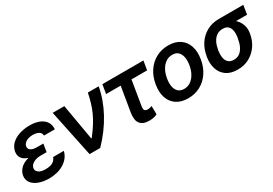

<svg xmlns="http://www.w3.org/2000/svg" viewBox="19 -1239 2749 1935"><g transform="rotate(-30 1393.0 -271.5)"><path d="M237.3 -285.2H335L327.1 -233.4H253.9Q223.6 -233.4 197.3 -224.6Q170.9 -215.8 153.1 -199.5Q135.3 -183.1 130.9 -159.7Q126.5 -129.9 153.1 -109.6Q179.7 -89.4 233.4 -89.4Q286.6 -89.4 316.9 -106.7Q347.2 -124 359.4 -158.2H483.9Q474.1 -117.7 449.7 -86.4Q425.3 -55.2 389.9 -33.7Q354.5 -12.2 311 -1.2Q267.6 9.8 219.7 9.8Q151.4 9.8 99.6 -9.8Q47.9 -29.3 21.7 -64.9Q-4.4 -100.6 3.4 -148.4Q9.3 -183.6 34.9 -214.8Q60.5 -246.1 110.1 -265.6Q159.7 -285.2 237.3 -285.2ZM331.5 -263.7H234.4Q178.7 -263.7 141.8 -274.9Q105 -286.1 84.2 -304.9Q63.5 -323.7 56.6 -346.9Q49.8 -370.1 53.7 -394Q62.5 -444.8 97.9 -480Q133.3 -515.1 189 -533.9Q244.6 -552.7 313 -552.7Q376.5 -552.7 423.1 -533.7Q469.7 -514.6 494.1 -478.5Q518.6 -442.4 513.7 -391.6H387.2Q387.7 -421.9 362.1 -437.7Q336.4 -453.6 291.5 -454.1Q242.7 -453.6 212.4 -434.3Q182.1 -415 177.7 -386.2Q173.3 -358.9 196.5 -342Q219.7 -325.2 268.6 -325.2H341.8Z M691.9 0 578.1 -545.9H713.4L785.6 -128.9H791.5Q837.9 -188.5 869.9 -239.5Q901.9 -290.5 923.6 -338.6Q945.3 -386.7 960.2 -437Q975.1 -487.3 987.3 -545.9H1113.3Q1087.9 -404.3 1012.2 -264.2Q936.5 -124 815.9 0Z M1633.8 -545.9 1616.2 -440.9H1138.7L1156.2 -545.9ZM1326.2 -545.9H1451.7L1387.2 -154.3Q1383.3 -129.9 1387.7 -117.7Q1392.1 -105.5 1402.8 -101.3Q1413.6 -97.2 1426.8 -96.7Q1441.9 -97.2 1453.1 -100.3Q1464.4 -103.5 1475.6 -106.9L1477.1 -9.8Q1452.1 2.4 1429.9 6.1Q1407.7 9.8 1380.4 9.8Q1310.1 9.8 1278.6 -30.5Q1247.1 -70.8 1261.2 -156.7Z M1837.4 10.7Q1756.3 10.7 1702.9 -24.9Q1649.4 -60.5 1627.9 -124.5Q1606.4 -188.5 1620.1 -273.9Q1633.8 -357.9 1675.5 -420.4Q1717.3 -482.9 1781 -517.8Q1844.7 -552.7 1923.8 -552.7Q2004.4 -552.7 2057.6 -517.1Q2110.8 -481.4 2132.8 -417.2Q2154.8 -353 2140.6 -267.6Q2127.4 -184.1 2085.4 -121.3Q2043.5 -58.6 1979.7 -23.9Q1916 10.7 1837.4 10.7ZM1847.7 -91.8Q1892.6 -92.3 1926.3 -116.7Q1960 -141.1 1981.9 -182.4Q2003.9 -223.6 2011.7 -274.4Q2020 -323.7 2012.5 -363.5Q2004.9 -403.3 1980.5 -427Q1956.1 -450.7 1913.1 -450.7Q1868.7 -450.7 1834.5 -426Q1800.3 -401.4 1778.6 -360.1Q1756.8 -318.8 1749 -267.6Q1740.7 -218.8 1748 -179Q1755.4 -139.2 1780 -115.7Q1804.7 -92.3 1847.7 -91.8Z M2205.6 -258.8 2208.5 -269.5Q2220.7 -343.3 2259.5 -401.6Q2298.3 -460 2359.9 -494.1Q2421.4 -528.3 2501 -528.3Q2512.7 -523.4 2522 -509.5Q2531.2 -495.6 2545.4 -480.5Q2559.6 -465.3 2586.4 -456.1Q2624 -441.4 2652.8 -411.1Q2681.6 -380.9 2695.1 -339.4Q2708.5 -297.9 2700.2 -249L2698.2 -238.3Q2687.5 -170.9 2649.4 -114.3Q2611.3 -57.6 2551.3 -23.9Q2491.2 9.8 2413.1 9.8Q2333 9.8 2282.7 -25.6Q2232.4 -61 2212.9 -121.8Q2193.4 -182.6 2205.6 -258.8ZM2340.8 -269.5 2337.9 -258.8Q2331.1 -214.4 2336.4 -177.2Q2341.8 -140.1 2364.5 -117.9Q2387.2 -95.7 2430.7 -95.7Q2471.2 -95.7 2499.3 -117.9Q2527.3 -140.1 2544.4 -177.2Q2561.5 -214.4 2568.4 -258.8L2571.3 -269.5Q2578.1 -311 2572.8 -345.9Q2567.4 -380.9 2546.4 -401.9Q2525.4 -422.9 2483.9 -422.9Q2441.9 -422.9 2412.4 -401.9Q2382.8 -380.9 2365.2 -345.9Q2347.7 -311 2340.8 -269.5ZM2786.1 -528.3 2769 -422.9H2483.9L2501 -528.3Z"/></g></svg>

Font: Inter Tight SemiBold
Style: Italic
Weight: 600
Italic angle: -9.39999°
Designer: Rasmus Andersson
Foundry: rsms
Version: Version 3.004